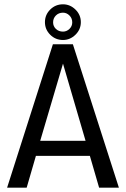

<svg xmlns="http://www.w3.org/2000/svg" viewBox="-20 -873 585 893"><path d="M441 0 398 -148H147L104 0H13L226 -667H319L533 0ZM167 -218H378L273 -577ZM189 -770Q189 -804 213.5 -828.5Q238 -853 273 -853Q306 -853 331 -828.5Q356 -804 356 -770Q356 -736 331 -711.5Q306 -687 273 -687Q238 -687 213.5 -711.5Q189 -736 189 -770ZM227 -769Q227 -751 240 -738.5Q253 -726 273 -726Q290 -726 303 -738.5Q316 -751 316 -769Q316 -788 303 -801Q290 -814 273 -814Q253 -814 240 -801Q227 -788 227 -769Z"/></svg>

Font: Epunda Sans
Style: Regular
Weight: 400
Designer: Simon Atzbach
Foundry: typofactur
Version: Version 2.204; ttfautohint (v1.8.4.7-5d5b)